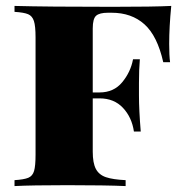

<svg xmlns="http://www.w3.org/2000/svg" viewBox="-20 -628 616 648"><path d="M551 -480Q551 -441 554 -418H531Q511 -507 467.5 -546Q424 -585 357 -585H344Q316 -585 304.5 -575Q293 -565 293 -532V-316H316Q364 -316 392.5 -350.5Q421 -385 429 -428H452Q449 -394 449 -348V-306Q449 -257 455 -184H432Q425 -232 395 -264Q365 -296 316 -296H293V-116Q293 -78 303.5 -58Q314 -38 337.5 -30Q361 -22 404 -20V0Q337 -3 207 -3Q86 -3 29 0V-20Q61 -22 75.5 -28Q90 -34 95 -51Q100 -68 100 -106V-502Q100 -540 94.5 -557Q89 -574 75 -580Q61 -586 29 -588V-608Q139 -605 359 -605Q499 -605 558 -608Q551 -537 551 -480Z"/></svg>

Font: Playfair Display SC Black
Style: Regular
Weight: 900
Designer: Claus Eggers Sørensen
Foundry: Claus Eggers Sørensen
Version: Version 1.200; ttfautohint (v1.6)